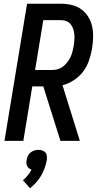

<svg xmlns="http://www.w3.org/2000/svg" viewBox="-20 -755 540 1029"><path d="M4 0 125 -735H307Q337 -735 365.5 -728Q394 -721 416.5 -704.5Q439 -688 453.5 -664Q468 -640 474 -612Q480 -584 479 -554Q478 -524 473 -494Q468 -463 457 -431Q446 -399 426 -372Q406 -345 376 -325.5Q346 -306 315 -298L408 0H304L212 -292H153L105 0ZM168 -380H261Q276 -380 291 -384.5Q306 -389 318.5 -399Q331 -409 341 -422Q351 -435 358 -449.5Q365 -464 368.5 -479Q372 -494 375 -509Q377 -524 378.5 -539.5Q380 -555 378.5 -570Q377 -585 372.5 -599Q368 -613 359.5 -624Q351 -635 337 -641Q323 -647 308 -647H212ZM141 254 103 211Q117 199 129 184.5Q141 170 149 154Q142 152 135.5 147Q129 142 125.5 135Q122 128 121.5 119.5Q121 111 123 103Q124 92 129 81Q134 70 143.5 62.5Q153 55 164 51.5Q175 48 186 48Q197 48 207 51.5Q217 55 223.5 62.5Q230 70 231 81Q232 92 231 103Q227 124 219.5 145Q212 166 201 185.5Q190 205 174.5 222Q159 239 141 254Z"/></svg>

Font: Iosevka Semibold Oblique
Style: Regular
Weight: 600
Italic angle: -9°
Monospace: yes
Designer: Belleve Invis
Foundry: Belleve Invis
Version: Version 32.5.0; ttfautohint (v1.8.4)